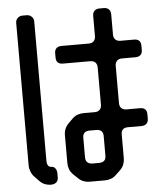

<svg xmlns="http://www.w3.org/2000/svg" viewBox="-58 -821 845 976"><g transform="rotate(-5 364.0 -332.5)"><path d="M347 -21V-121Q347 -155 382 -155H416Q451 -155 451 -121V-21Q451 13 416 13H382Q366 13 356.5 4.5Q347 -4 347 -21ZM280 60 300 79Q314 93 329 98.5Q344 104 360 104H438Q454 104 469 98.5Q484 93 498 79L518 60Q532 46 537.5 31Q543 16 543 0V-121Q543 -155 578 -155H647Q663 -155 672.5 -164Q682 -173 682 -190V-212Q682 -246 647 -246H578Q562 -246 552.5 -255Q543 -264 543 -281V-471Q543 -487 552 -496.5Q561 -506 578 -506H647Q663 -506 672.5 -514.5Q682 -523 682 -540V-562Q682 -596 647 -596H578Q562 -596 552.5 -605Q543 -614 543 -631V-734Q543 -750 534 -759.5Q525 -769 508 -769H486Q470 -769 460.5 -760Q451 -751 451 -734V-631Q451 -615 442 -605.5Q433 -596 416 -596H277Q261 -596 251.5 -587.5Q242 -579 242 -562V-540Q242 -506 277 -506H416Q432 -506 441.5 -497Q451 -488 451 -471V-281Q451 -265 442 -255.5Q433 -246 416 -246H360Q344 -246 329 -241Q314 -236 300 -222L280 -202Q255 -177 255 -143V0Q255 16 260.5 31Q266 46 280 60ZM105 78Q118 91 132.5 96.5Q147 102 162 102Q179 102 189.5 93.5Q200 85 200 68V47Q200 32 192.5 22Q185 12 174 12Q150 12 150 -22V-733Q150 -747 139.5 -757Q129 -767 114 -767H93Q78 -767 68 -757Q58 -747 58 -733V-4Q58 11 64.5 27Q71 43 82 54Z"/></g></svg>

Font: WDXL Lubrifont SC
Style: Regular
Weight: 400
Designer: [WDXL Lubrifont] Copyright 2020-2022 (c) NightFurySL2001, Skr-ZERO; [ZCOOL QingKe HuangYou] Copyright 2018-2022 (c) The 
Version: Version 2.001;hotconv 1.1.1;makeotfexe 2.6.0